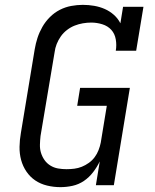

<svg xmlns="http://www.w3.org/2000/svg" viewBox="-20 -763 640 791"><path d="M229 8Q201 8 174 1.5Q147 -5 125.5 -19.5Q104 -34 89 -56Q74 -78 67 -104Q60 -130 60.5 -158.5Q61 -187 66 -215L123 -560Q127 -584 134.5 -607Q142 -630 154.5 -652Q167 -674 185.5 -692.5Q204 -711 226.5 -722.5Q249 -734 273.5 -738.5Q298 -743 321 -743Q345 -743 368 -739Q391 -735 411.5 -726Q432 -717 449 -702Q466 -687 476 -667L487 -735H571L541 -554H457Q461 -577 457 -600.5Q453 -624 438.5 -640Q424 -656 401.5 -663Q379 -670 356 -670Q339 -670 321.5 -667Q304 -664 287.5 -657.5Q271 -651 256 -639.5Q241 -628 230.5 -613Q220 -598 213.5 -581.5Q207 -565 205 -548L147 -203Q145 -185 144.5 -167Q144 -149 149 -133Q154 -117 163.5 -103.5Q173 -90 187.5 -81Q202 -72 219 -69Q236 -66 254 -66Q270 -66 286 -68Q302 -70 317 -76Q332 -82 346 -92Q360 -102 370 -115.5Q380 -129 386 -144.5Q392 -160 395 -175L420 -327H298L310 -401H515L449 0H375L391 -98Q380 -75 363.5 -53.5Q347 -32 325.5 -17.5Q304 -3 279 2.5Q254 8 229 8Z"/></svg>

Font: Iosevka Curly Slab Extended
Style: Italic
Weight: 400
Width: 7
Italic angle: -9°
Monospace: yes
Designer: Belleve Invis
Foundry: Belleve Invis
Version: Version 11.1.0; ttfautohint (v1.8.3)